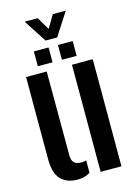

<svg xmlns="http://www.w3.org/2000/svg" viewBox="-133 -962 734 1039"><g transform="rotate(-15 234.0 -442.0)"><path d="M42.5 -139.5V-600H158L159 -129.5Q159 -102 171.8 -89Q184.5 -76 213 -76Q228 -76 240 -80.5V-11Q211 8.5 170.5 8.5Q110 8.5 76.2 -26Q42.5 -60.5 42.5 -139.5ZM299.5 0V-600H416V0ZM254 -640V-723H336.5V-640ZM119 -640V-723H201.5V-640ZM195.5 -763.5 112.5 -891.5H185.5L228 -820L270.5 -891.5H343L260.5 -763.5Z"/></g></svg>

Font: Big Shoulders Stencil Text Thin
Style: Bold
Weight: 700
Version: Version 2.001